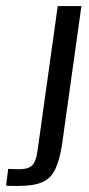

<svg xmlns="http://www.w3.org/2000/svg" viewBox="-50 -611 293 632"><path d="M12 1Q3 1 -9 1Q-21 1 -30 0L-23 -55L9 -54Q40 -53 54 -65Q68 -77 73 -111L140 -591H218L154 -134Q146 -83 131.5 -53Q117 -23 88.5 -11Q60 1 12 1Z"/></svg>

Font: Alumni Sans Medium
Style: Italic
Weight: 500
Italic angle: -8°
Designer: Robert E. Leuschke
Foundry: Robert E. Leuschke
Version: Version 1.016